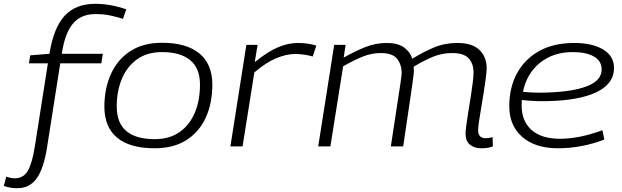

<svg xmlns="http://www.w3.org/2000/svg" viewBox="-106 -770 3273 1010"><path d="M-15 220Q-53 220 -86 208L-73 159Q-49 168 -29 168Q17 168 40 129Q63 90 77 2L146 -437H46L53 -479L154 -487Q176 -624 234 -687Q292 -750 395 -750Q474 -750 558 -721L541 -671Q505 -682 472 -689Q439 -696 396 -696Q320 -696 277.5 -645.5Q235 -595 219 -487H435L427 -437H211L142 2Q124 117 87 168.5Q50 220 -15 220Z M708 10Q578 10 511 -45Q444 -100 443 -207Q443 -304 477.5 -380.5Q512 -457 579.5 -501Q647 -545 747 -545Q874 -545 942 -489.5Q1010 -434 1011 -327Q1011 -227 976.5 -151.5Q942 -76 874.5 -33Q807 10 708 10ZM708 -38Q786 -38 839 -75.5Q892 -113 919 -177.5Q946 -242 946 -325Q946 -411 894.5 -453.5Q843 -496 746 -496Q668 -496 615 -458Q562 -420 535 -355Q508 -290 508 -211Q508 -123 558.5 -80.5Q609 -38 708 -38Z M1249 -534 1234 -443Q1302 -498 1355.5 -521Q1409 -544 1462 -544Q1490 -544 1515.5 -540Q1541 -536 1558 -530L1539 -473Q1518 -479 1494 -482.5Q1470 -486 1447 -486Q1401 -486 1347.5 -464Q1294 -442 1232 -389L1170 0H1106L1190 -534Z M2426 10Q2389 10 2366 -9Q2343 -28 2343 -67Q2343 -81 2347 -111.5Q2351 -142 2357.5 -182Q2364 -222 2370.5 -262.5Q2377 -303 2381 -336.5Q2385 -370 2385 -389Q2385 -435 2359.5 -463Q2334 -491 2272 -491Q2218 -491 2169.5 -470.5Q2121 -450 2070 -419Q2071 -413 2071 -404Q2071 -395 2071 -388Q2068 -359 2053 -257.5Q2038 -156 2015 0H1950Q1966 -107 1979 -190.5Q1992 -274 1999.5 -325Q2007 -376 2007 -386Q2007 -429 1983.5 -460Q1960 -491 1896 -491Q1849 -491 1801.5 -472Q1754 -453 1699 -421L1632 0H1568L1652 -534H1712L1702 -467Q1760 -500 1815 -522Q1870 -544 1928 -544Q1986 -544 2018.5 -521Q2051 -498 2063 -461Q2121 -497 2177.5 -520.5Q2234 -544 2300 -544Q2378 -544 2416 -507.5Q2454 -471 2454 -410Q2454 -393 2449.5 -359Q2445 -325 2438.5 -283.5Q2432 -242 2425 -201.5Q2418 -161 2413.5 -129.5Q2409 -98 2409 -85Q2409 -43 2449 -43Q2468 -43 2485 -49L2487 0Q2473 6 2456.5 8Q2440 10 2426 10Z M3073 -36Q3017 -14 2954.5 -2Q2892 10 2829 10Q2710 10 2641.5 -49.5Q2573 -109 2573 -211Q2573 -311 2614.5 -386Q2656 -461 2732 -502.5Q2808 -544 2914 -544Q3010 -544 3067 -509.5Q3124 -475 3124 -412Q3124 -336 3046 -292.5Q2968 -249 2822 -240Q2774 -237 2726.5 -238Q2679 -239 2639 -244Q2638 -230 2638 -215Q2638 -133 2690 -86.5Q2742 -40 2840 -40Q2891 -40 2947.5 -51.5Q3004 -63 3063 -85ZM2906 -496Q2805 -496 2735 -440Q2665 -384 2645 -287Q2682 -283 2724 -282.5Q2766 -282 2809 -285Q2928 -292 2993.5 -321.5Q3059 -351 3059 -405Q3059 -449 3018.5 -472.5Q2978 -496 2906 -496Z"/></svg>

Font: Georama Expanded Light
Style: Italic
Weight: 300
Width: 7
Italic angle: -9°
Designer: Jean-Baptiste Levee
Foundry: Production Type
Version: Version 1.000